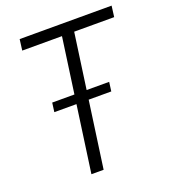

<svg xmlns="http://www.w3.org/2000/svg" viewBox="-130 -794 780 887"><g transform="rotate(-20 260.5 -350.0)"><path d="M521 -700 514 -646H288L322 -679L227 0H167L262 -679L286 -646H62L69 -700ZM390 -373 384 -328H104L110 -373Z"/></g></svg>

Font: Pathway Extreme 8pt Thin
Style: Italic
Weight: 100
Italic angle: -8°
Designer: Eduardo Rodriguez Tunni
Foundry: Eduardo Rodriguez Tunni
Version: Version 1.000